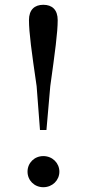

<svg xmlns="http://www.w3.org/2000/svg" viewBox="-20 -769 362 802"><path d="M161 13C199 13 228 -16 228 -52C228 -88 199 -117 161 -117C123 -117 95 -88 95 -52C95 -16 123 13 161 13ZM161 -749C124 -749 101 -728 101 -685C101 -633 112 -553 133 -409L147 -226H174L190 -409C210 -553 221 -633 221 -685C221 -728 198 -749 161 -749Z"/></svg>

Font: Noto Serif CJK SC Medium
Style: Regular
Weight: 500
Designer: Ryoko NISHIZUKA 西塚涼子 (kana & ideographs); Frank Grießhammer (Latin, Greek & Cyrillic); Wenlong ZHANG 张文龙 (bopomofo); San
Foundry: Adobe
Version: Version 2.001;hotconv 1.1.0;makeotfexe 2.6.0